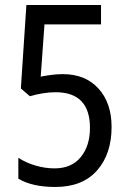

<svg xmlns="http://www.w3.org/2000/svg" viewBox="-20 -734 512 764"><path d="M230 -439Q320 -439 372 -381.5Q424 -324 424 -229Q424 -121 366 -55.5Q308 10 200 10Q108 10 53 -23V-106Q84 -86 122 -75Q160 -64 197 -64Q265 -64 301.5 -109Q338 -154 338 -225Q338 -367 201 -367Q176 -367 149 -362.5Q122 -358 99 -351L63 -382L85 -714H382V-637H157L142 -429Q162 -433 184.5 -436Q207 -439 230 -439Z"/></svg>

Font: Noto Sans Thai Looped Condensed
Style: Regular
Weight: 400
Width: 3
Designer: Sasikarn Vongin, Ben Mitchell
Foundry: The Fontpad Ltd
Version: Version 1.001; ttfautohint (v1.8.4.7-5d5b)